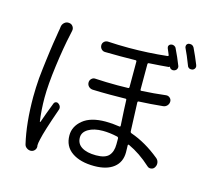

<svg xmlns="http://www.w3.org/2000/svg" viewBox="-117 -946 1234 1127"><g transform="rotate(15 500.0 -383.0)"><path d="M142.6 -706.1Q144.5 -722.7 156.7 -733.4Q168.9 -744.1 184.6 -742.2Q200.2 -741.2 209 -728.5Q217.8 -715.8 213.9 -700.2Q210.9 -687.5 209 -676.8Q190.4 -593.8 174.8 -476.6Q159.2 -359.4 159.2 -281.2Q159.2 -208 168.9 -138.7Q168.9 -136.7 170.4 -136.7Q171.9 -136.7 172.9 -137.7Q192.4 -194.3 218.8 -261.7Q222.7 -270.5 231.4 -272.5Q240.2 -274.4 247.1 -268.6Q260.7 -258.8 260.7 -244.1Q260.7 -238.3 257.8 -231.4Q208 -89.8 197.3 -38.1Q191.4 -13.7 191.4 0Q191.4 2.9 192.4 4.9V6.8Q193.4 19.5 184.6 29.8Q175.8 40 162.1 41Q161.1 41 160.2 41Q147.5 41 136.7 33.2Q125 25.4 122.1 11.7Q93.8 -109.4 93.8 -268.6Q93.8 -294.9 95.2 -325.7Q96.7 -356.4 98.6 -382.3Q100.6 -408.2 105 -442.4Q109.4 -476.6 111.8 -497.6Q114.3 -518.6 119.1 -553.7Q124 -588.9 126 -601.6Q127.9 -614.3 133.3 -646.5Q138.7 -678.7 138.7 -680.7Q141.6 -693.4 142.6 -706.1ZM637.7 -126Q637.7 -147.5 637.7 -162.1Q636.7 -168.9 629.9 -170.9Q582 -181.6 541 -181.6Q487.3 -181.6 453.6 -161.6Q419.9 -141.6 419.9 -109.4Q419.9 -71.3 451.2 -51.8Q482.4 -32.2 538.1 -32.2Q593.8 -32.2 615.7 -56.6Q637.7 -81.1 637.7 -126ZM845.7 -479.5Q858.4 -480.5 868.2 -471.7Q877.9 -462.9 877.9 -450.2Q877.9 -435.5 868.7 -425.3Q859.4 -415 845.7 -413.1Q768.6 -405.3 699.2 -402.3Q692.4 -402.3 692.4 -394.5Q693.4 -348.6 699.2 -220.7Q700.2 -212.9 707 -210.9Q796.9 -179.7 882.8 -109.4Q895.5 -99.6 897.9 -84Q900.4 -68.4 891.6 -54.7Q884.8 -43 870.6 -41Q856.4 -39.1 846.7 -48.8Q780.3 -109.4 710 -141.6Q707 -142.6 705.1 -141.6Q703.1 -140.6 703.1 -137.7Q704.1 -122.1 704.1 -94.7Q704.1 -35.2 662.1 -2Q620.1 31.2 543.9 31.2Q459 31.2 408.2 -3.9Q357.4 -39.1 357.4 -105.5Q357.4 -160.2 404.8 -199.2Q452.1 -238.3 543 -238.3Q584 -238.3 627 -231.4Q629.9 -230.5 631.8 -232.4Q633.8 -234.4 633.8 -237.3Q627 -350.6 626 -391.6Q626 -399.4 618.2 -398.4Q571.3 -397.5 526.4 -397.5Q469.7 -397.5 419.9 -399.4Q405.3 -400.4 395.5 -410.2Q385.7 -419.9 385.7 -434.6Q385.7 -448.2 395.5 -457.5Q405.3 -466.8 418 -465.8Q483.4 -461.9 553.7 -461.9Q585 -461.9 618.2 -462.9Q625 -462.9 625 -470.7V-625Q625 -631.8 618.2 -631.8Q571.3 -630.9 526.4 -630.9Q479.5 -630.9 432.6 -631.8Q419.9 -631.8 410.6 -641.6Q401.4 -651.4 401.4 -665Q401.4 -677.7 410.6 -686.5Q419.9 -695.3 432.6 -695.3Q497.1 -691.4 560.5 -691.4Q678.7 -691.4 793.9 -704.1Q800.8 -705.1 797.9 -711.9Q797.9 -712.9 792 -726.6Q786.1 -740.2 783.2 -747.1Q779.3 -755.9 782.7 -763.7Q786.1 -771.5 794.9 -774.4Q804.7 -777.3 814 -773.4Q823.2 -769.5 827.1 -760.7Q850.6 -712.9 869.1 -665Q873 -656.2 868.7 -646.5Q864.3 -636.7 854.5 -633.8L853.5 -632.8Q843.8 -629.9 835 -633.8Q826.2 -637.7 823.2 -647.5L822.3 -649.4Q822.3 -643.6 816.4 -643.6Q776.4 -639.6 698.2 -634.8Q691.4 -633.8 691.4 -627V-473.6Q691.4 -465.8 698.2 -466.8Q773.4 -470.7 845.7 -479.5ZM882.8 -777.3Q880.9 -781.2 880.9 -786.1Q880.9 -790 881.8 -793.9Q885.7 -802.7 894.5 -805.7Q899.4 -806.6 903.3 -806.6Q908.2 -806.6 914.1 -804.7Q922.9 -800.8 927.7 -792Q950.2 -745.1 969.7 -696.3Q971.7 -691.4 971.7 -687.5Q971.7 -682.6 969.7 -677.7Q964.8 -668 955.1 -665Q951.2 -664.1 947.3 -664.1Q941.4 -664.1 936.5 -666Q926.8 -670.9 923.8 -680.7Q901.4 -739.3 882.8 -777.3Z"/></g></svg>

Font: Gen Jyuu Gothic Normal
Style: Regular
Weight: 300
Designer: [Source Han Sans]
Ryoko NISHIZUKA  (kana & ideographs); Paul D. Hunt (Latin, Greek & Cyrillic); Wenlong ZHANG  (bopomofo
Version: Version 1.002.20150607